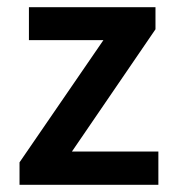

<svg xmlns="http://www.w3.org/2000/svg" viewBox="-20 -511 483 531"><path d="M34 0V-62L266 -400H60V-491H410V-430L179 -92H418V0Z"/></svg>

Font: TT Toshiba Sans Medium
Style: Regular
Weight: 500
Designer: Paul D. Hunt
Foundry: Toshiba Corporation
Version: Version 2.020;PS 2.000;hotconv 1.0.86;makeotf.lib2.5.63406